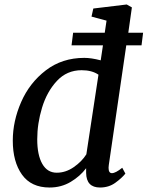

<svg xmlns="http://www.w3.org/2000/svg" viewBox="-20 -826 658 856"><path d="M356 -568Q387 -568 429 -557L439 -624H299L306 -680H447L455 -734L388 -752L396 -788L545 -806L568 -793L552 -680H618L611 -624H543L465 -90Q464 -85 464 -78Q464 -54 479 -54Q495 -54 525 -78L539 -52Q523 -32 494 -11Q465 10 426 10Q365 10 364 -55V-76Q337 -40 295 -15Q253 10 201 10Q119 10 78 -47.5Q37 -105 37 -199Q37 -286 74.5 -371.5Q112 -457 184.5 -512.5Q257 -568 356 -568ZM233 -56Q273 -56 309 -81Q345 -106 365 -138L419 -493Q390 -513 344 -513Q278 -513 233.5 -465Q189 -417 167.5 -346Q146 -275 146 -205Q146 -135 168.5 -95.5Q191 -56 233 -56Z"/></svg>

Font: Koeln Type Serif
Style: Italic
Weight: 400
Italic angle: -8°
Designer: Eben Sorkin
Foundry: Eben Sorkin
Version: Version 2.002